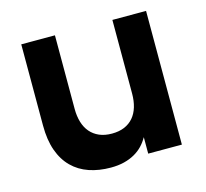

<svg xmlns="http://www.w3.org/2000/svg" viewBox="-86 -637 805 749"><g transform="rotate(-15 317.0 -262.5)"><path d="M196 -242.5Q196 -213.5 203.2 -189.2Q210.5 -165 225 -148Q239.5 -131 261.2 -121.5Q283 -112 312 -112Q341 -112 362.8 -121.2Q384.5 -130.5 399 -147.5Q413.5 -164.5 420.8 -188.8Q428 -213 428 -242.5V-540H564V0H428V-66.5Q418 -48.5 403.8 -33.5Q389.5 -18.5 370.5 -7.8Q351.5 3 327.5 9Q303.5 15 274 15Q226 15 186.5 1.5Q147 -12 118.8 -40Q90.5 -68 75.2 -110.8Q60 -153.5 60 -212V-540H196Z"/></g></svg>

Font: Vela Sans ExtBd
Style: Regular
Weight: 800
Designer: Principal design: Mikhail Sharanda - project Manrope.
Design modification: Ravid Balaliev
Foundry: Mikhail Sharanda
Version: Version 1.001